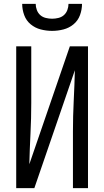

<svg xmlns="http://www.w3.org/2000/svg" viewBox="-20 -975 540 995"><path d="M64 0V-735H142V-441Q142 -362 138 -283Q134 -204 132 -124L342 -735H436V0H358V-294Q358 -373 362 -452Q366 -531 368 -611L158 0ZM250 -815Q220 -815 191 -822.5Q162 -830 139 -849Q116 -868 105.5 -896.5Q95 -925 95 -955H165Q165 -939 171 -923Q177 -907 189 -896.5Q201 -886 217.5 -882Q234 -878 250 -878Q266 -878 282.5 -882Q299 -886 311 -896.5Q323 -907 329 -923Q335 -939 335 -955H405Q405 -925 394.5 -896.5Q384 -868 361 -849Q338 -830 309 -822.5Q280 -815 250 -815Z"/></svg>

Font: Iosevka
Style: Regular
Weight: 400
Monospace: yes
Designer: Belleve Invis
Foundry: Belleve Invis
Version: Version 33.2.3; ttfautohint (v1.8.4)